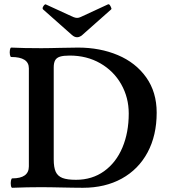

<svg xmlns="http://www.w3.org/2000/svg" viewBox="-20 -893 804 916"><path d="M38.6 -42Q117.7 -42 117.7 -99.1V-566.9Q117.7 -621.1 33.7 -621.1Q29.3 -621.1 27.3 -632.3Q25.4 -643.6 27.3 -654.8Q29.3 -666 33.7 -666Q91.3 -663.1 177.2 -663.1Q199.2 -663.1 221.2 -663.6Q243.2 -664.1 265.1 -664.6Q308.6 -666 352.5 -666Q457 -666 542.2 -630.1Q627.4 -594.2 677.5 -523.9Q727.5 -453.6 727.5 -355.5Q727.5 -247.1 684.1 -166Q640.6 -85 561 -41Q481.4 2.9 375.5 2.9Q351.1 2.9 326.2 2.4Q301.3 2 276.4 1.5Q251.5 1 226.8 0.5Q202.1 0 177.2 0Q108.4 0 38.6 2.9Q33.7 2.9 32 -8.3Q30.3 -19.5 32.2 -30.8Q34.2 -42 38.6 -42ZM594.2 -351.6Q594.2 -427.7 558.3 -491Q522.5 -554.2 458.3 -591.1Q394 -627.9 312.5 -627.9Q282.7 -627.9 266.4 -622.8Q250 -617.7 243.2 -605.5Q236.3 -593.3 236.3 -571.3V-132.8Q236.3 -94.2 245.8 -73.5Q255.4 -52.7 278.1 -43.9Q300.8 -35.2 342.3 -35.2Q419.4 -35.2 476.6 -76.2Q533.7 -117.2 564 -189Q594.2 -260.7 594.2 -351.6ZM323.2 -726.1 185.5 -848.1Q180.2 -853.5 187.5 -864.3Q190.9 -869.1 193.8 -871.1Q196.8 -873 198.2 -872.1L329.1 -812Q339.8 -807.6 347.7 -807.6Q356.4 -807.6 365.2 -812L495.1 -872.1H495.6Q498.5 -873.5 501.2 -871.6Q503.9 -869.6 507.3 -863.3Q510.7 -856.9 511.5 -853.5Q512.2 -850.1 510.3 -848.1L372.6 -726.1Q360.4 -715.3 347.7 -715.3Q335.4 -715.3 323.2 -726.1Z"/></svg>

Font: Junicode Two Beta VF
Style: Regular
Weight: 400
Designer: Peter S. Baker
Foundry: Briery Creek Software
Version: Version 1.031 beta; ttfautohint (v1.8.1.43-b0c9)